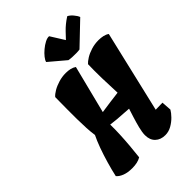

<svg xmlns="http://www.w3.org/2000/svg" viewBox="-285 -1132 1269 1269"><g transform="rotate(-45 349.5 -497.5)"><path d="M182.1 9.8Q140.6 9.8 111.8 -1.2Q83 -12.2 67.4 -30.3Q78.1 -79.1 93.8 -133.1Q109.4 -187 127.4 -236.6Q145.5 -286.1 162.6 -320.3Q157.7 -351.6 155.5 -393.1Q153.3 -434.6 152.8 -479.5Q152.3 -524.4 152.6 -565.9Q152.8 -607.4 153.3 -638.4Q153.8 -669.4 153.8 -683.1Q166 -697.8 190.9 -712.4Q215.8 -727.1 248.5 -736.8Q281.2 -746.6 315.4 -746.6Q336.9 -746.6 356.4 -742.2Q376 -737.8 391.1 -727.1L306.2 -390.6Q342.3 -396 388.7 -402.3Q435.1 -408.7 465.8 -412.1Q462.4 -479 460.7 -552.7Q459 -626.5 460.9 -683.6Q472.2 -696.8 496.1 -711.7Q520 -726.6 552.7 -736.8Q585.4 -747.1 622.1 -747.1Q644 -747.1 664.1 -742.7Q684.1 -738.3 699.2 -727.5L564.5 -154.3L628.9 -155.8L633.8 -86.4Q623 -67.4 601.3 -44.9Q579.6 -22.5 551 -6.3Q522.5 9.8 491.2 9.8Q447.8 9.8 421.4 -15.4Q395 -40.5 395 -85.4Q395 -111.3 404.5 -149.2Q414.1 -187 425.8 -223.9Q437.5 -260.7 444.8 -283.7Q374 -288.1 339.6 -291Q305.2 -293.9 282.2 -297.4V-296.4Q283.2 -255.9 281 -206.5Q278.8 -157.2 274.4 -106.2Q270 -55.2 264.6 -9.3Q233.4 9.8 182.1 9.8ZM489.7 -792Q478 -790 458.5 -789.6Q439 -789.1 419.7 -790.3Q400.4 -791.5 388.2 -793.9L275.4 -889.2Q277.8 -902.3 292.5 -920.9Q307.1 -939.5 328.4 -957.3Q349.6 -975.1 371.3 -986.3Q393.1 -997.6 409.7 -996.1L470.2 -899.4Q493.7 -924.8 510.5 -942.1Q527.3 -959.5 545.2 -974.1Q563 -988.8 587.9 -1004.9Q605 -997.1 621.8 -977.3Q638.7 -957.5 645 -940.4Z"/></g></svg>

Font: Fruktur
Style: Italic
Weight: 400
Italic angle: -8°
Designer: Viktoriya Grabowska, Eben Sorkin
Foundry: Viktoriya Grabowska
Version: Version 1.008; ttfautohint (v1.8.4.7-5d5b)